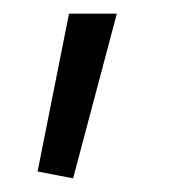

<svg xmlns="http://www.w3.org/2000/svg" viewBox="-20 -106 261 281"><path d="M35 145 81 -86H151L87 155Z"/></svg>

Font: EncodeSans
Style: Light
Weight: 300
Designer: Pablo Impallari, Andres Torresi
Foundry: Pablo Impallari, Andres Torresi
Version: Version 1.000; ttfautohint (v1.4.1)